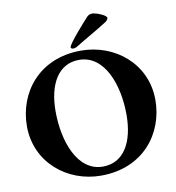

<svg xmlns="http://www.w3.org/2000/svg" viewBox="-92 -932 945 1028"><g transform="rotate(-10 380.0 -417.5)"><path d="M345 -682C354 -682 363 -685 370 -690C421 -722 484 -756 535 -789C548 -797 552 -803 554 -811C557 -827 499 -847 483 -849C468 -849 460 -848 449 -837C433 -820 333 -709 333 -691C333 -686 337 -683 345 -682ZM375 14C607 14 731 -155 731 -335C731 -532 569 -664 384 -664C153 -664 29 -495 29 -315C29 -118 191 14 375 14ZM393 -32C255 -32 194 -203 194 -367C194 -514 252 -617 365 -617C503 -617 565 -448 565 -284C565 -135 507 -32 393 -32Z"/></g></svg>

Font: EB Garamond
Style: Bold
Weight: 700
Designer: Georg Duffner and Octavio Pardo
Foundry: Georg Duffner
Version: Version 1.000;PS 001.000;hotconv 1.0.88;makeotf.lib2.5.64775